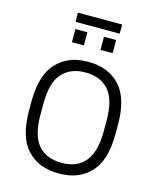

<svg xmlns="http://www.w3.org/2000/svg" viewBox="-140 -1067 969 1174"><g transform="rotate(15 345.0 -480.0)"><path d="M71 -315V-371Q71 -539 145 -617.5Q219 -696 341 -696H347Q472 -696 545.5 -617.5Q619 -539 619 -371V-315Q619 -147 546 -68.5Q473 10 349 10H343Q218 10 144.5 -68Q71 -146 71 -315ZM545 -309V-377Q545 -511 492.5 -570Q440 -629 345 -629Q251 -629 198 -570Q145 -511 145 -377V-309Q145 -175 197.5 -116Q250 -57 345 -57Q545 -57 545 -309ZM485 -970V-912H205V-970ZM292 -786H216V-869H292ZM474 -786H397V-869H474Z"/></g></svg>

Font: Chivo Light
Style: Regular
Weight: 300
Designer: Hector Gatti
Foundry: Omnibus-Type
Version: Version 1.007